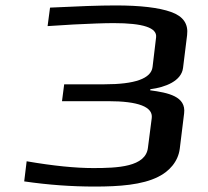

<svg xmlns="http://www.w3.org/2000/svg" viewBox="-20 -676 765 706"><path d="M532 -344 533 -348C588 -355 647 -378 653 -426L668 -547C673 -588 654 -616 609 -632C564 -648 496 -656 405 -656C346 -656 265 -653 164 -648L155 -580C156 -580 188 -582 251 -586C312 -589 362 -591 398 -591C506 -591 558 -574 554 -539L541 -430C536 -387 476 -366 364 -366H216L208 -304H377C489 -304 543 -283 538 -242L524 -133C516 -62 412 -58 323 -58C258 -58 176 -66 78 -83L69 -9C158 4 244 10 328 10C418 10 503 4 562 -26C601 -45 635 -81 641 -129L657 -259C665 -322 598 -335 532 -344Z"/></svg>

Font: Gamestation Extended
Style: Italic
Weight: 400
Width: 7
Designer: Jonas Hecksher
Foundry: Jonas Hecksher, Playtypeª, e-types AS
Version: Version 1.003